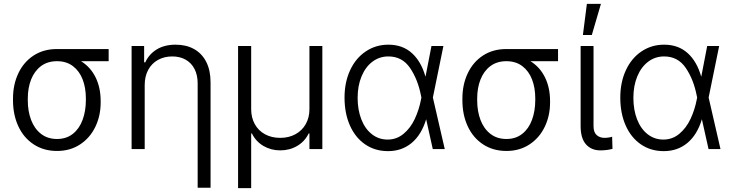

<svg xmlns="http://www.w3.org/2000/svg" viewBox="-20 -767 3771 988"><path d="M272.5 -514.6H539.1V-452.1H397Q445.8 -421.9 471.9 -368.9Q498 -315.9 498 -247.1V-239.3Q498 -171.4 470.7 -114.5Q443.4 -57.6 392.3 -23.9Q341.3 9.8 273.4 9.8Q205.1 9.8 153.6 -23.9Q102.1 -57.6 74.5 -116.9Q46.9 -176.3 46.9 -251V-259.8Q46.9 -332 74.5 -390.1Q102.1 -448.2 153.1 -481.4Q204.1 -514.6 272.5 -514.6ZM273.4 -51.8Q321.3 -51.8 354.7 -78.1Q388.2 -104.5 405 -150.1Q421.9 -195.8 421.9 -252.9V-260.7Q421.9 -314.9 405.3 -358.2Q388.7 -401.4 355.2 -426.8Q321.8 -452.1 273.4 -452.1Q224.6 -452.1 190.9 -426.8Q157.2 -401.4 140.1 -357.9Q123 -314.5 123 -259.8V-251Q123 -194.8 140.1 -149.7Q157.2 -104.5 191.2 -78.1Q225.1 -51.8 273.4 -51.8Z M724.6 0H657.2V-530.3H721.7V-446.3H727.5Q747.1 -488.8 786.9 -512.9Q826.7 -537.1 883.8 -537.1Q938 -537.1 978.5 -514.6Q1019 -492.2 1041.3 -448.5Q1063.5 -404.8 1063.5 -342.8V199.2H997.1V-337.9Q997.1 -380.4 981.2 -411.6Q965.3 -442.9 935.8 -459.7Q906.2 -476.6 866.2 -476.6Q825.2 -476.6 793 -458.7Q760.7 -440.9 742.7 -407.5Q724.6 -374 724.6 -329.1Z M1205.1 -530.3H1272.5V-205.1Q1272.5 -162.1 1291 -128.4Q1309.6 -94.7 1343.5 -76.2Q1377.4 -57.6 1421.9 -57.6Q1466.3 -57.6 1500.5 -76.4Q1534.7 -95.2 1553.5 -128.7Q1572.3 -162.1 1572.3 -205.1V-530.3H1638.7V0H1572.3V-80.1H1568.4Q1547.9 -38.6 1509 -15.9Q1470.2 6.8 1421.9 6.8Q1374.5 6.8 1335.4 -16.1Q1296.4 -39.1 1276.4 -80.1H1272.5V201.2H1205.1Z M1752.9 -264.6Q1752.9 -343.8 1781.7 -405.8Q1810.5 -467.8 1862.1 -502.4Q1913.6 -537.1 1978.5 -537.1Q2051.3 -537.1 2099.1 -494.1Q2147 -451.2 2168.9 -374H2169.9L2200.2 -530.3H2261.7L2207.5 -265.1L2268.6 0H2207L2172.9 -153.3Q2148.9 -73.7 2098.4 -31.5Q2047.9 10.7 1976.6 10.7Q1909.7 10.7 1858.9 -24.2Q1808.1 -59.1 1780.5 -121.6Q1752.9 -184.1 1752.9 -264.6ZM1974.6 -48.8Q2021 -48.8 2056.6 -78.4Q2092.3 -107.9 2114.3 -154.8Q2136.2 -201.7 2146.5 -254.9L2148.4 -265.1L2146.5 -274.4Q2130.4 -357.9 2090.1 -417.2Q2049.8 -476.6 1978.5 -476.6Q1932.6 -476.6 1896.7 -449.7Q1860.8 -422.9 1840.6 -374.3Q1820.3 -325.7 1820.3 -263.7Q1820.3 -201.7 1839.4 -152.8Q1858.4 -104 1893.6 -76.4Q1928.7 -48.8 1974.6 -48.8Z M2585 -514.6H2851.6V-452.1H2709.5Q2758.3 -421.9 2784.4 -368.9Q2810.5 -315.9 2810.5 -247.1V-239.3Q2810.5 -171.4 2783.2 -114.5Q2755.9 -57.6 2704.8 -23.9Q2653.8 9.8 2585.9 9.8Q2517.6 9.8 2466.1 -23.9Q2414.6 -57.6 2387 -116.9Q2359.4 -176.3 2359.4 -251V-259.8Q2359.4 -332 2387 -390.1Q2414.6 -448.2 2465.6 -481.4Q2516.6 -514.6 2585 -514.6ZM2585.9 -51.8Q2633.8 -51.8 2667.2 -78.1Q2700.7 -104.5 2717.5 -150.1Q2734.4 -195.8 2734.4 -252.9V-260.7Q2734.4 -314.9 2717.8 -358.2Q2701.2 -401.4 2667.7 -426.8Q2634.3 -452.1 2585.9 -452.1Q2537.1 -452.1 2503.4 -426.8Q2469.7 -401.4 2452.6 -357.9Q2435.5 -314.5 2435.5 -259.8V-251Q2435.5 -194.8 2452.6 -149.7Q2469.7 -104.5 2503.7 -78.1Q2537.6 -51.8 2585.9 -51.8Z M3034.2 -530.3V-118.2Q3034.2 -86.4 3050.3 -72Q3066.4 -57.6 3090.8 -57.6Q3102.1 -57.6 3113.8 -59.6Q3125.5 -61.5 3129.9 -63.5L3131.8 -1Q3103 6.8 3069.3 6.8Q3022.9 6.8 2995.4 -24.2Q2967.8 -55.2 2967.8 -118.2V-530.3ZM3000 -747.1H3072.3L3025.4 -586.9H2979.5Z M3171.9 -264.6Q3171.9 -343.8 3200.7 -405.8Q3229.5 -467.8 3281 -502.4Q3332.5 -537.1 3397.5 -537.1Q3470.2 -537.1 3518.1 -494.1Q3565.9 -451.2 3587.9 -374H3588.9L3619.1 -530.3H3680.7L3626.5 -265.1L3687.5 0H3626L3591.8 -153.3Q3567.9 -73.7 3517.3 -31.5Q3466.8 10.7 3395.5 10.7Q3328.6 10.7 3277.8 -24.2Q3227.1 -59.1 3199.5 -121.6Q3171.9 -184.1 3171.9 -264.6ZM3393.6 -48.8Q3439.9 -48.8 3475.6 -78.4Q3511.2 -107.9 3533.2 -154.8Q3555.2 -201.7 3565.4 -254.9L3567.4 -265.1L3565.4 -274.4Q3549.3 -357.9 3509 -417.2Q3468.8 -476.6 3397.5 -476.6Q3351.6 -476.6 3315.7 -449.7Q3279.8 -422.9 3259.5 -374.3Q3239.3 -325.7 3239.3 -263.7Q3239.3 -201.7 3258.3 -152.8Q3277.3 -104 3312.5 -76.4Q3347.7 -48.8 3393.6 -48.8Z"/></svg>

Font: Pretendard Light
Style: Regular
Weight: 300
Designer: Base glyphs from Inter by Rasmus Andersson; Hangeul glyphs from Noto Sans CJK(Source Han Sans) by Jang Soo-young and Kan
Foundry: Kil Hyung-jin
Version: Version 1.309